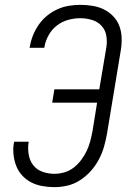

<svg xmlns="http://www.w3.org/2000/svg" viewBox="-20 -763 540 791"><path d="M204 8Q179 8 154 3.5Q129 -1 108 -12Q87 -23 71 -40.5Q55 -58 46.5 -80.5Q38 -103 35.5 -128Q33 -153 38 -178Q38 -178 38 -178.5Q38 -179 38 -179H98Q98 -179 98 -179Q98 -179 98 -178Q94 -153 98 -127.5Q102 -102 116.5 -83Q131 -64 154.5 -55.5Q178 -47 204 -47Q225 -47 245.5 -53Q266 -59 283.5 -72.5Q301 -86 314.5 -104Q328 -122 337 -141Q346 -160 351.5 -180.5Q357 -201 361 -222L380 -340H195L204 -395H389L418 -567Q422 -591 418 -615.5Q414 -640 398 -657Q382 -674 358.5 -681Q335 -688 310 -688Q286 -688 260.5 -681Q235 -674 214 -657.5Q193 -641 180 -617.5Q167 -594 163 -569Q163 -568 163 -567.5Q163 -567 162 -566H102Q102 -567 102 -568Q102 -569 103 -571Q107 -595 116 -617.5Q125 -640 139.5 -661Q154 -682 173.5 -698Q193 -714 216 -724.5Q239 -735 263 -739Q287 -743 310 -743Q336 -743 361 -739Q386 -735 407.5 -724.5Q429 -714 446 -696.5Q463 -679 471.5 -656.5Q480 -634 481 -608.5Q482 -583 478 -558L421 -213Q416 -185 408.5 -158.5Q401 -132 387.5 -106.5Q374 -81 354.5 -59Q335 -37 310.5 -21Q286 -5 258.5 1.5Q231 8 204 8Z"/></svg>

Font: Iosevka Curly Light Oblique
Style: Regular
Weight: 300
Italic angle: -9°
Monospace: yes
Designer: Belleve Invis
Foundry: Belleve Invis
Version: Version 11.1.0; ttfautohint (v1.8.3)